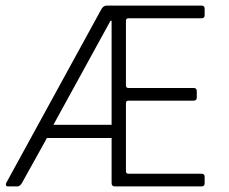

<svg xmlns="http://www.w3.org/2000/svg" viewBox="-20 -663 813 683"><path d="M42 0H8Q-2 0 2 -12L341 -631Q348 -643 359 -643H697Q708 -643 708 -632V-609Q708 -598 697 -598H437Q428 -598 428 -589V-359Q428 -350 437 -350H669Q680 -350 680 -339V-316Q680 -305 669 -305H437Q428 -305 428 -296V-54Q428 -45 437 -45H697Q708 -45 708 -34V-11Q708 0 697 0H388Q377 0 377 -12V-172H147L58 -12Q51 0 42 0ZM377 -219V-589H373L170 -219Z"/></svg>

Font: Rajdhani
Style: Regular
Weight: 400
Designer: Satya Rajpurohit, Jyotish Sonowal
Foundry: Indian Type Foundry
Version: Version 1.201 February 1, 2022